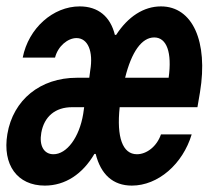

<svg xmlns="http://www.w3.org/2000/svg" viewBox="-38 -570 658 600"><path d="M102 10C166 10 220 -26 257 -89H261C277 -25 315 10 374 10C456 10 533 -57 561 -150H465C452 -112 420 -88 390 -88C345 -88 326 -141 336 -235H579L587 -282C613 -440 564 -550 465 -550C411 -550 362 -518 325 -461H321C307 -518 269 -550 211 -550C128 -550 51 -482 33 -390H134C143 -426 174 -451 201 -451C237 -451 254 -409 244 -350L241 -327H202C88 -327 3 -258 -15 -151C-31 -55 16 10 102 10ZM353 -327C373 -408 405 -453 444 -453C483 -453 500 -406 489 -327ZM225 -235 222 -214C210 -141 171 -88 129 -88C99 -88 84 -115 91 -155C100 -206 135 -235 187 -235Z"/></svg>

Font: CommitMono
Style: Bold Italic
Weight: 700
Monospace: yes
Designer: Eigil Nikolajsen
Foundry: Eigil Nikolajsen
Version: Version 1.143